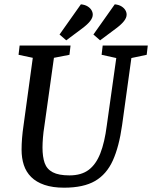

<svg xmlns="http://www.w3.org/2000/svg" viewBox="-20 -859 705 890"><path d="M277 11Q224 11 186 -2Q148 -15 124.5 -38.5Q101 -62 90.5 -94Q80 -126 80 -165Q80 -216 89 -277L132 -591L66 -605L71 -648H307L302 -605L230 -591L186 -277Q181 -246 179 -220Q177 -194 177 -175Q177 -132 187 -103.5Q197 -75 224.5 -60.5Q252 -46 302 -46Q357 -46 391 -71.5Q425 -97 445 -148Q465 -199 475 -277L519 -590L451 -605L456 -648H665L660 -605L589 -590L546 -279Q532 -179 503 -115Q474 -51 420.5 -20Q367 11 277 11ZM444 -672 413 -699 512 -839Q531 -837 543 -829.5Q555 -822 561 -812Q567 -802 567 -791Q567 -777 555 -761.5Q543 -746 519 -728ZM287 -672 256 -699 355 -839Q374 -837 386 -829.5Q398 -822 404 -812Q410 -802 410 -791Q410 -777 398 -761.5Q386 -746 362 -728Z"/></svg>

Font: Faustina Light Medium
Style: Italic
Weight: 500
Italic angle: -8°
Version: Version 1.200